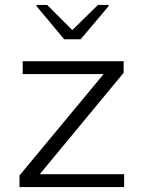

<svg xmlns="http://www.w3.org/2000/svg" viewBox="-20 -758 582 778"><path d="M59 0V-47L400 -458H72V-510H481V-463L141 -52H483V0ZM240 -599 128 -733V-738H171L273 -636L377 -738H420V-733L307 -599Z"/></svg>

Font: Saira SemiExpanded Light
Style: Regular
Weight: 300
Width: 6
Designer: Hector Gatti with collaboration of the Omnibus-Type team
Foundry: Omnibus-Type
Version: Version 1.101